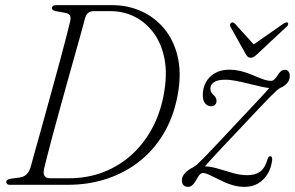

<svg xmlns="http://www.w3.org/2000/svg" viewBox="-20 -720 1149 748"><path d="M4.5 -11Q4.5 -16.5 9 -19.5Q13.5 -22.5 23.5 -24L57 -28.5Q67 -30 74.8 -34.2Q82.5 -38.5 88.8 -47Q95 -55.5 99.5 -69.5Q104.5 -88.5 114.2 -123.2Q124 -158 136.5 -202.8Q149 -247.5 162.8 -297.8Q176.5 -348 190.5 -398.5Q204.5 -449 216.8 -495Q229 -541 238.5 -577.5Q248 -614 253 -635.5Q257 -651.5 252.5 -659.5Q248 -667.5 233.5 -670L200.5 -676Q190 -678 186.2 -680.8Q182.5 -683.5 182.5 -688.5Q182.5 -694 186.8 -697Q191 -700 201 -700H416Q478 -700 530.2 -676.5Q582.5 -653 619.2 -609Q656 -565 671.2 -503.5Q686.5 -442 675 -367Q662 -280.5 624.8 -212.5Q587.5 -144.5 530.5 -97.2Q473.5 -50 400.8 -25Q328 0 243.5 0H18Q11 0 7.8 -3Q4.5 -6 4.5 -11ZM248.5 -25.5Q321.5 -25.5 384.2 -50Q447 -74.5 496.2 -120.2Q545.5 -166 577.5 -229.2Q609.5 -292.5 621 -370Q632 -443 619 -500Q606 -557 575.2 -596.2Q544.5 -635.5 502.2 -656Q460 -676.5 412 -676.5H344.5Q331.5 -676.5 323.5 -669.8Q315.5 -663 311.5 -649.5Q306 -628.5 295.8 -591.5Q285.5 -554.5 272 -506.8Q258.5 -459 243.8 -406Q229 -353 214.5 -300.2Q200 -247.5 187.2 -200.2Q174.5 -153 165 -116.2Q155.5 -79.5 151 -59.5Q148 -42.5 154 -34Q160 -25.5 176.5 -25.5ZM767 -59Q781 -75.5 799.5 -95.8Q818 -116 846 -146Q874 -176 915.5 -219.5Q955 -261.5 982.8 -291Q1010.5 -320.5 1028.5 -338.8Q1046.5 -357 1057 -366.5Q1067.5 -376 1073 -378Q1090.5 -385.5 1099.8 -397.5Q1109 -409.5 1109 -424Q1109 -435 1103.8 -441.5Q1098.5 -448 1089 -448Q1081 -448 1075.8 -443.8Q1070.5 -439.5 1066 -433Q1061.5 -426.5 1057 -420.2Q1052.5 -414 1047.5 -409.5Q1042.5 -405 1035.5 -405Q1023.5 -405 1010 -409.5Q996.5 -414 981.2 -420.5Q966 -427 949 -433.5Q932 -440 913 -444.2Q894 -448.5 873 -448.5Q841 -448.5 817.8 -435.2Q794.5 -422 782.2 -399.5Q770 -377 770 -350Q770 -328.5 779.2 -317.2Q788.5 -306 802.5 -306Q812 -306 817.8 -311.8Q823.5 -317.5 823.5 -326.5Q823.5 -332.5 821.2 -338Q819 -343.5 813 -348.5Q805.5 -355.5 802.5 -361.5Q799.5 -367.5 799.5 -374Q799.5 -390 813.5 -399.8Q827.5 -409.5 857.5 -409.5Q877.5 -409.5 902.2 -404.5Q927 -399.5 952.8 -393Q978.5 -386.5 1001.2 -381.5Q1024 -376.5 1040 -376.5L1038.5 -390Q1032.5 -380.5 1014 -360Q995.5 -339.5 964.5 -306.8Q933.5 -274 890.5 -228Q852 -187 825 -158.2Q798 -129.5 780 -111Q762 -92.5 751.2 -82.5Q740.5 -72.5 734.5 -69.5Q720 -62.5 709.8 -54.2Q699.5 -46 694 -36.5Q688.5 -27 688.5 -17Q688.5 -5 695 1.5Q701.5 8 712.5 8Q721.5 8 728 2.5Q734.5 -3 739.8 -11Q745 -19 749.5 -27.2Q754 -35.5 759 -40.8Q764 -46 770.5 -46Q779.5 -46 792 -40.5Q804.5 -35 819.8 -27Q835 -19 852.8 -11Q870.5 -3 890.5 2.5Q910.5 8 933 8Q963.5 8 986.2 -5.8Q1009 -19.5 1023 -43.2Q1037 -67 1040.5 -97.5Q1040.5 -104.5 1038.8 -108Q1037 -111.5 1033.5 -111.5Q1030.5 -112 1027.5 -109.5Q1024.5 -107 1023 -101.5Q1012.5 -64.5 993 -51Q973.5 -37.5 943.5 -37.5Q916 -37.5 886.2 -46.2Q856.5 -55 827.5 -63.5Q798.5 -72 772.5 -72ZM972.5 -542.5 895 -628Q891.5 -631.5 888 -632.5Q884.5 -633.5 880.5 -631Q877.5 -629 876.5 -625Q875.5 -621 877.5 -616.5L937.5 -509Q941.5 -502 945.8 -498.5Q950 -495 956.5 -495Q963 -495 968.8 -498.5Q974.5 -502 982 -509L1097 -616.5Q1101.5 -620.5 1102.5 -624.8Q1103.5 -629 1101.5 -631Q1099 -633.5 1094.5 -632.5Q1090 -631.5 1084.5 -628L962 -542.5Z"/></svg>

Font: Fraunces 72pt Soft Wonky ExtraLight
Style: Italic
Weight: 250
Italic angle: -16°
Version: Version 1.000;[b76b70a41]